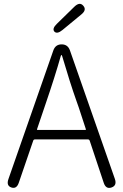

<svg xmlns="http://www.w3.org/2000/svg" viewBox="-20 -955 627 978"><path d="M38 0Q11 -9 23 -43L252 -699Q263 -729 294 -729Q325 -729 336 -699L565 -44Q577 -10 548 0Q519 10 508 -25L437 -238Q435 -245 427 -245H159Q151 -245 149 -238L76 -25Q65 9 38 0ZM169 -298Q167 -293 172 -293H414Q419 -293 417 -298L381 -408Q375 -425 369 -442Q337 -532 297 -668Q295 -675 293 -675Q291 -675 289 -668Q260 -565 212 -425ZM298 -802Q271 -780 257 -794Q244 -809 270 -834L359 -921Q386 -947 404 -926Q423 -905 395 -882Z"/></svg>

Font: Resource Han Rounded CN Light
Style: Regular
Weight: 300
Designer: Cyano Hao (round all glyphs); Ryoko NISHIZUKA 西塚涼子 (kana, bopomofo & ideographs); Paul D. Hunt (Latin, Greek & Cyrillic)
Foundry: Cyano Hao
Version: 0.990